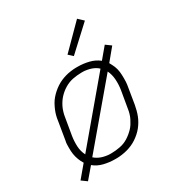

<svg xmlns="http://www.w3.org/2000/svg" viewBox="-185 -879 971 1041"><g transform="rotate(-30 300.0 -358.5)"><path d="M62 38 29 14 92 -61Q87 -69 83 -77Q79 -85 75.5 -94Q72 -103 69.5 -112.5Q67 -122 65.5 -131.5Q64 -141 63.5 -150.5Q63 -160 63 -172Q63 -184 63.5 -194Q64 -204 66 -211L85 -326Q87 -342 91 -357.5Q95 -373 101.5 -388.5Q108 -404 116 -418.5Q124 -433 135 -446Q146 -459 159 -470.5Q172 -482 186.5 -491.5Q201 -501 216 -507.5Q231 -514 246.5 -518.5Q262 -523 281 -525.5Q300 -528 311 -528H324Q359 -528 393.5 -519.5Q428 -511 454 -490L511 -558L544 -534L482 -459Q486 -451 490.5 -443Q495 -435 498.5 -426Q502 -417 504.5 -407.5Q507 -398 508 -388.5Q509 -379 509.5 -369.5Q510 -360 510 -348Q510 -336 509.5 -326Q509 -316 508 -310L489 -194Q486 -178 482 -162.5Q478 -147 472 -131.5Q466 -116 457.5 -101.5Q449 -87 438.5 -74Q428 -61 415 -49.5Q402 -38 387.5 -28.5Q373 -19 358 -12.5Q343 -6 327 -1.5Q311 3 292 5.5Q273 8 263 8H249Q214 8 179.5 -0.5Q145 -9 120 -30ZM122 -96 426 -457Q418 -465 407.5 -471Q397 -477 385.5 -481Q374 -485 359.5 -487.5Q345 -490 337 -490H324Q311 -490 297.5 -488.5Q284 -487 271 -484.5Q258 -482 245 -477Q232 -472 219.5 -464.5Q207 -457 196 -448Q185 -439 175.5 -428.5Q166 -418 158.5 -406.5Q151 -395 145 -382.5Q139 -370 134.5 -354.5Q130 -339 129 -331L110 -219Q105 -187 106.5 -155Q108 -123 122 -96ZM238 -30H250Q263 -30 276 -31.5Q289 -33 302.5 -35.5Q316 -38 329 -43Q342 -48 354 -55.5Q366 -63 377 -72Q388 -81 398 -91.5Q408 -102 415 -113.5Q422 -125 428.5 -137.5Q435 -150 439.5 -165.5Q444 -181 445 -190L464 -301Q469 -333 467 -365Q465 -397 452 -424L147 -63Q156 -55 166.5 -49Q177 -43 188.5 -39Q200 -35 214.5 -32.5Q229 -30 238 -30ZM335 -588 309 -612 451 -755 483 -725Z"/></g></svg>

Font: Iosevka Aile Extralight
Style: Italic
Weight: 200
Italic angle: -9°
Designer: Belleve Invis
Foundry: Belleve Invis
Version: Version 31.1.0; ttfautohint (v1.8.4)